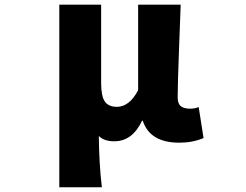

<svg xmlns="http://www.w3.org/2000/svg" viewBox="-20 -589 1040 811"><path d="M230.5 202.1V-569.3H407.2V-239.3Q407.2 -182.6 422.9 -160.2Q438.5 -137.7 473.6 -137.7Q526.4 -137.7 563.5 -208V-569.3H743.2Q742.2 -539.1 736.3 -384.8Q730.5 -230.5 730.5 -177.7Q730.5 -151.4 743.7 -140.6Q756.8 -129.9 783.2 -129.9Q802.7 -129.9 819.3 -136.7L839.8 -5.9Q793.9 13.7 737.3 13.7Q613.3 13.7 583 -79.1H580.1Q539.1 7.8 462.9 7.8Q418.9 7.8 397.5 -14.6Q398.4 101.6 410.2 202.1Z"/></svg>

Font: GenEi Gothic M Heavy
Style: Regular
Weight: 800
Designer: o_tamon (Modified); [Source Han Sans]
Ryoko NISHIZUKA  (kana & ideographs); Paul D. Hunt (Latin, Greek & Cyrillic); Wenl
Version: Version 1.1a;Original Version 1.004